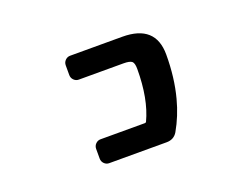

<svg xmlns="http://www.w3.org/2000/svg" viewBox="-86 -730 1173 892"><g transform="rotate(-20 500.0 -283.5)"><path d="M319.3 -17.6Q305.7 -17.6 295.4 -27.8Q285.2 -38.1 285.2 -52.7V-100.6Q285.2 -115.2 295.4 -125.5Q305.7 -135.7 319.3 -135.7H539.1Q543.9 -135.7 545.9 -139.6Q591.8 -236.3 591.8 -384.8Q591.8 -413.1 582 -421.9Q571.3 -430.7 541 -430.7H319.3Q305.7 -430.7 295.4 -440.9Q285.2 -451.2 285.2 -465.8V-513.7Q285.2 -528.3 295.4 -538.6Q305.7 -548.8 319.3 -548.8H577.1Q741.2 -548.8 741.2 -401.4Q741.2 -287.1 715.8 -191.4Q695.3 -113.3 657.2 -46.9Q639.6 -17.6 603.5 -17.6Z"/></g></svg>

Font: Rounded-L Mgen+ 1mn bold
Style: Bold
Weight: 700
Designer: [Source Han Sans]
Ryoko NISHIZUKA  (kana & ideographs); Paul D. Hunt (Latin, Greek & Cyrillic); Wenlong ZHANG  (bopomofo
Version: Version 1.059.20150602